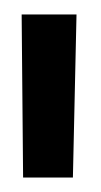

<svg xmlns="http://www.w3.org/2000/svg" viewBox="-20 -715 140 266"><path d="M12 -469H81L86 -695H10Z"/></svg>

Font: TitilliumText22L
Style: 400 wt
Weight: 400
Designer: Campivisivi
Foundry: Campivisivi
Version: 1.000